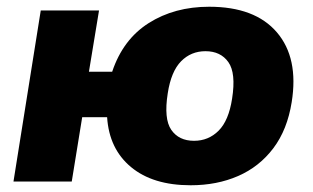

<svg xmlns="http://www.w3.org/2000/svg" viewBox="-20 -539 930 570"><path d="M546 11Q434 11 369 -43Q304 -97 298 -191H224L193 0H20L101 -508H274L244 -326H313Q345 -422 421.5 -470.5Q498 -519 601 -519Q737 -519 802 -443Q867 -367 846 -236Q833 -154 791.5 -99Q750 -44 687 -16.5Q624 11 546 11ZM556 -121Q599 -121 629 -151Q659 -181 669 -246Q681 -322 658 -354.5Q635 -387 590 -387Q547 -387 517.5 -357Q488 -327 478 -262Q466 -186 488.5 -153.5Q511 -121 556 -121Z"/></svg>

Font: Winston ExtraBold
Style: Italic
Weight: 800
Italic angle: -9°
Designer: Original fonts by Vernon Adams / Changes by Cristiano Sobral
Foundry: Original fonts by Vernon Adams / Changes by Cristiano Sobral
Version: Version 2.503;July 17, 2020;FontCreator 13.0.0.2655 64-bit